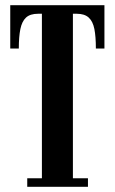

<svg xmlns="http://www.w3.org/2000/svg" viewBox="-20 -720 442 740"><path d="M85 0V-33H141.5V-667H127Q96 -667 80.2 -652.2Q64.5 -637.5 58.5 -608Q52.5 -578.5 52.5 -533H19.5V-700H382.5V-533H349.5Q349.5 -578.5 343.8 -608Q338 -637.5 322 -652.2Q306 -667 275.5 -667H261V-33H319V0Z"/></svg>

Font: Imbue 24pt
Style: Bold
Weight: 700
Designer: Tyler Finck
Foundry: Etcetera Type Company
Version: Version 1.102